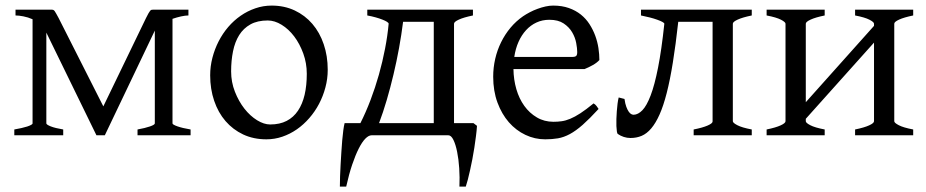

<svg xmlns="http://www.w3.org/2000/svg" viewBox="-20 -489 3348 694"><path d="M661.1 -433.1Q649.9 -433.1 634.5 -429.7Q619.1 -426.3 603.5 -420.9V-43Q603.5 -38.6 621.6 -32.2Q639.6 -25.9 668.9 -21V0H477.1V-21Q504.4 -25.9 522 -32Q539.6 -38.1 539.6 -43V-378.4L358.9 0H328.6L147.5 -371.1V-43Q147.5 -38.6 163.3 -32.2Q179.2 -25.9 208.5 -21V0H31.7V-21Q45.4 -23.4 57.4 -26.1Q69.3 -28.8 78.4 -31.7Q87.4 -34.7 92.5 -37.6Q97.7 -40.5 97.7 -43V-419.4Q81.1 -426.8 64.5 -429.9Q47.9 -433.1 36.1 -433.1V-454.1H166Q169.9 -454.1 172.6 -453.1Q175.3 -452.1 177.7 -448.7Q180.2 -445.3 183.3 -439.5Q186.5 -433.6 191.9 -423.8L353.5 -104.5L507.8 -423.8Q513.2 -434.6 516.6 -440.7Q520 -446.8 522.5 -449.7Q524.9 -452.6 527.3 -453.4Q529.8 -454.1 533.7 -454.1H661.1Z M1088.9 -222.2Q1088.9 -260.7 1076.2 -295.7Q1063.5 -330.6 1043.5 -357.2Q1023.4 -383.8 998 -399.4Q972.7 -415 947.8 -415Q910.6 -415 885.3 -400.9Q859.9 -386.7 844.5 -362.1Q829.1 -337.4 822.3 -303.7Q815.4 -270 815.4 -231Q815.4 -192.4 829.1 -157.5Q842.8 -122.6 863.5 -96.2Q884.3 -69.8 909.2 -54.4Q934.1 -39.1 956.5 -39.1Q991.2 -39.1 1016.1 -52Q1041 -64.9 1057.1 -88.9Q1073.2 -112.8 1081.1 -146.5Q1088.9 -180.2 1088.9 -222.2ZM1164.6 -236.8Q1164.6 -204.1 1156.2 -172.9Q1147.9 -141.6 1133.3 -113.8Q1118.7 -85.9 1098.1 -62.3Q1077.6 -38.6 1053 -21.5Q1028.3 -4.4 1000.5 5.1Q972.7 14.6 942.9 14.6Q896.5 14.6 859.1 -2.9Q821.8 -20.5 795.2 -51.3Q768.6 -82 754.2 -124.5Q739.7 -167 739.7 -216.8Q739.7 -249 747.8 -280.3Q755.9 -311.5 770.3 -339.6Q784.7 -367.7 804.9 -391.4Q825.2 -415 849.9 -432.1Q874.5 -449.2 903.1 -459Q931.6 -468.8 961.9 -468.8Q1007.8 -468.8 1045.2 -451.2Q1082.5 -433.6 1109.1 -402.6Q1135.7 -371.6 1150.1 -329.1Q1164.6 -286.6 1164.6 -236.8Z M1691.4 -43.9 1704.1 -34.2Q1703.1 -17.1 1700.4 3.2Q1697.8 23.4 1694.6 44.7Q1691.4 65.9 1687.3 86.9Q1683.1 107.9 1679 126.7Q1674.8 145.5 1670.9 160.6Q1667 175.8 1663.6 185.5H1640.6Q1642.1 152.3 1639.9 119.1Q1637.7 85.9 1632.3 59.6Q1627 33.2 1618.9 16.6Q1610.8 0 1600.6 0H1323.2Q1312.5 0 1300.5 12.2Q1288.6 24.4 1276.6 48.1Q1264.6 71.8 1252.9 106.4Q1241.2 141.1 1231.4 185.5H1208.5Q1208.5 168.9 1209.2 148.2Q1210 127.4 1211.2 105.2Q1212.4 83 1213.9 60.5Q1215.3 38.1 1217 18.1Q1218.8 -2 1220.9 -18.1Q1223.1 -34.2 1225.6 -43.9H1282.7Q1302.2 -82.5 1319.3 -127.4Q1336.4 -172.4 1349.6 -219.2Q1362.8 -266.1 1371.8 -313Q1380.9 -359.9 1384.8 -403.3Q1384.8 -406.2 1378.7 -410.2Q1372.6 -414.1 1362.1 -418.2Q1351.6 -422.4 1337.6 -426.3Q1323.7 -430.2 1307.6 -433.1V-454.1H1689.5V-433.1Q1656.2 -426.3 1638.7 -418.2Q1621.1 -410.2 1621.1 -403.3V-43.9ZM1350.1 -43.9H1547.9V-410.2H1437Q1431.2 -363.8 1422.4 -315.4Q1413.6 -267.1 1402.3 -219.7Q1391.1 -172.4 1377.9 -127.4Q1364.7 -82.5 1350.1 -43.9Z M1965.8 -417.5Q1940.4 -417.5 1919.2 -407.7Q1897.9 -397.9 1881.6 -380.1Q1865.2 -362.3 1854.2 -337.6Q1843.3 -313 1838.9 -283.2H2047.9Q2059.1 -283.2 2062.7 -286.9Q2066.4 -290.5 2066.4 -300.8Q2066.4 -314 2062.7 -333.7Q2059.1 -353.5 2048.1 -372.3Q2037.1 -391.1 2017.3 -404.3Q1997.6 -417.5 1965.8 -417.5ZM2146.5 -272Q2137.7 -262.2 2123 -253.9Q2108.4 -245.6 2092.8 -239.3H1835.9Q1836.4 -201.2 1846.4 -166.7Q1856.4 -132.3 1875.2 -106.2Q1894 -80.1 1920.7 -64.5Q1947.3 -48.8 1980.5 -48.8Q1995.6 -48.8 2010 -50.8Q2024.4 -52.7 2041 -59.6Q2057.6 -66.4 2077.9 -79.6Q2098.1 -92.8 2125.5 -115.2Q2131.8 -111.8 2136.5 -105.5Q2141.1 -99.1 2143.6 -95.2Q2110.8 -59.6 2086.2 -37.8Q2061.5 -16.1 2039.8 -4.4Q2018.1 7.3 1996.8 11Q1975.6 14.6 1950.7 14.6Q1913.1 14.6 1879.2 -1.5Q1845.2 -17.6 1819.3 -47.1Q1793.5 -76.7 1778.1 -118.4Q1762.7 -160.2 1762.7 -211.9Q1762.7 -244.6 1770 -276.4Q1777.3 -308.1 1791.3 -336.4Q1805.2 -364.7 1825.2 -388.7Q1845.2 -412.6 1870.6 -430.2Q1881.3 -437.5 1894.8 -444.6Q1908.2 -451.7 1922.9 -457Q1937.5 -462.4 1951.9 -465.6Q1966.3 -468.8 1979.5 -468.8Q2011.2 -468.8 2036.1 -460Q2061 -451.2 2079.6 -436.3Q2098.1 -421.4 2110.8 -401.6Q2123.5 -381.8 2131.6 -359.9Q2139.6 -337.9 2143.1 -315.2Q2146.5 -292.5 2146.5 -272Z M2487.3 0V-21Q2519.5 -27.3 2537.6 -35.2Q2555.7 -43 2555.7 -49.8V-410.2H2431.6Q2422.4 -326.7 2412.1 -263.2Q2401.9 -199.7 2389.9 -152.8Q2377.9 -106 2364 -75Q2350.1 -43.9 2334 -24.9Q2317.9 -5.9 2299.3 2Q2280.8 9.8 2258.8 9.8Q2246.6 9.8 2234.6 5.9Q2222.7 2 2212.9 -4.9Q2210.9 -6.3 2209.7 -14.2Q2208.5 -22 2208 -33.4Q2207.5 -44.9 2208 -58.8Q2208.5 -72.8 2209.5 -86.9Q2210.4 -101.1 2212.2 -114.3Q2213.9 -127.4 2216.3 -136.7L2237.3 -131.3Q2239.7 -113.8 2243.9 -102.8Q2248 -91.8 2252.7 -85.2Q2257.3 -78.6 2262 -76.4Q2266.6 -74.2 2270.5 -74.2Q2286.6 -74.7 2302 -90.6Q2317.4 -106.4 2331.8 -144Q2346.2 -181.6 2358.6 -244.6Q2371.1 -307.6 2381.3 -403.3Q2380.9 -406.2 2374 -409.9Q2367.2 -413.6 2355.7 -417.7Q2344.2 -421.9 2329.1 -425.8Q2314 -429.7 2296.9 -433.1V-454.1H2697.3V-433.1Q2664.1 -426.3 2646.5 -418.2Q2628.9 -410.2 2628.9 -403.3V-50.8Q2628.9 -44.9 2645.3 -36.4Q2661.6 -27.8 2697.3 -21V0Z M3070.8 0V-21Q3104 -27.8 3121.6 -35.9Q3139.2 -43.9 3139.2 -50.8V-335L2892.6 -59.6V-50.8Q2892.6 -44.9 2908.9 -36.4Q2925.3 -27.8 2960.9 -21V0H2751V-21Q2784.2 -27.8 2801.8 -35.9Q2819.3 -43.9 2819.3 -50.8V-403.3Q2819.3 -409.2 2803 -417.7Q2786.6 -426.3 2751 -433.1V-454.1H2960.9V-433.1Q2927.7 -426.3 2910.2 -418.2Q2892.6 -410.2 2892.6 -403.3V-119.6L3139.2 -395.5V-403.3Q3139.2 -409.2 3122.8 -417.7Q3106.4 -426.3 3070.8 -433.1V-454.1H3280.8V-433.1Q3247.6 -426.3 3230 -418.2Q3212.4 -410.2 3212.4 -403.3V-50.8Q3212.4 -44.9 3228.8 -36.4Q3245.1 -27.8 3280.8 -21V0Z"/></svg>

Font: Gentium Unicode
Style: Regular
Weight: 400
Version: Version 1.009